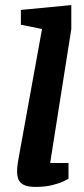

<svg xmlns="http://www.w3.org/2000/svg" viewBox="-20 -727 329 754"><path d="M120 7Q87 7 71.5 -2Q56 -11 51.5 -24.5Q47 -38 47 -51Q47 -69 49.5 -85Q52 -101 54 -111L145 -613L62 -630V-688L260 -707V-613L177 -87H249V-25Q246 -23 229.5 -15Q213 -7 185 0Q157 7 120 7Z"/></svg>

Font: Faustina Light
Style: Bold Italic
Weight: 700
Italic angle: -8°
Version: Version 1.200